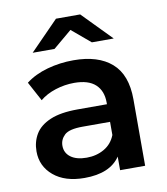

<svg xmlns="http://www.w3.org/2000/svg" viewBox="-84 -814 775 891"><g transform="rotate(-10 303.5 -368.5)"><path d="M411 0V-64Q363 7 243 7Q151 7 97.5 -38Q44 -83 44 -153Q44 -198 65.5 -234Q87 -270 136 -291Q185 -312 266 -312H404V-320Q404 -375 371 -405.5Q338 -436 271 -436Q226 -436 182.5 -422Q139 -408 109 -383L60 -474Q103 -507 162.5 -523.5Q222 -540 286 -540Q402 -540 465.5 -484.5Q529 -429 529 -313V0ZM404 -167V-229H275Q211 -229 189 -208Q167 -187 167 -158Q167 -124 194 -104Q221 -84 269 -84Q315 -84 351.5 -105Q388 -126 404 -167ZM106 -607 240 -744H354L488 -607H385L297 -681L209 -607Z"/></g></svg>

Font: Montserrat SemiBold
Style: Regular
Weight: 600
Designer: Julieta Ulanovsky
Foundry: Julieta Ulanovsky
Version: Version 9.000; ttfautohint (v1.8.4.7-5d5b)